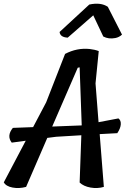

<svg xmlns="http://www.w3.org/2000/svg" viewBox="-26 -994 665 1015"><path d="M495 -348 600 -368Q614 -358 612.5 -336.5Q611 -315 594 -290L501 -285L523 -6Q489 4 452.5 -2.5Q416 -9 395 -29L404 -279L271 -271L224 -265L112 -6Q75 4 40.5 -2.5Q6 -9 -6 -30L110 -250L36 -240Q8 -276 42 -318L149 -322L218 -453L318 -709Q381 -742 448 -735Q475 -732 496 -724L479 -553ZM250 -325 405 -331H406L395 -638L385 -636ZM467 -913 332 -795Q292 -797 289 -825L446 -970Q507 -983 544 -958L619 -811Q604 -797 584 -793Q548 -786 520 -801Z"/></svg>

Font: Tillana Medium
Style: Regular
Weight: 500
Designer: Lipi Raval (Devanagari, Latin), Jonny Pinhorn (Latin)
Foundry: Indian Type Foundry
Version: Version 2.003;PS 1.0;hotconv 1.0.79;makeotf.lib2.5.61930; tt